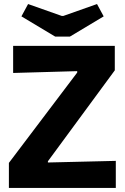

<svg xmlns="http://www.w3.org/2000/svg" viewBox="-20 -930 619 950"><path d="M24 0V-124L362 -571V-578L45 -569V-703H548V-582L217 -132V-126L553 -134V0ZM253 -749 86 -849 119 -910 286 -851H293L460 -910L493 -849L326 -749Z"/></svg>

Font: Ruda SemiBold
Style: Bold
Weight: 900
Designer: Mariela Monsalve and Angelina Sanchez
Foundry: Mariela Monsalve and Angelina Sanchez
Version: Version 2.000